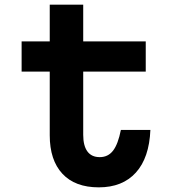

<svg xmlns="http://www.w3.org/2000/svg" viewBox="-20 -788 740 826"><path d="M338 -768V-610H607V-480H338V-208Q338 -161 356 -136.5Q374 -112 409 -112Q445 -112 466.5 -140Q488 -168 500 -229H627Q622 -109 564.5 -45.5Q507 18 405 18Q303 18 248.5 -40.5Q194 -99 194 -206V-480H73V-610H194V-768Z"/></svg>

Font: Martian Mono SemiExpanded SemiBold
Style: Regular
Weight: 600
Monospace: yes
Version: Version 0.930